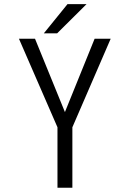

<svg xmlns="http://www.w3.org/2000/svg" viewBox="-20 -882 610 902"><path d="M186 -725.5 297 -862.5H386.5L248.5 -725.5ZM250 0V-284L69 -700H144.5L285 -355.5L424.5 -700H500L320 -284V0Z"/></svg>

Font: League Mono Narrow Light
Style: Regular
Weight: 300
Width: 3
Designer: Tyler Finck
Foundry: The League of Moveable Type / Tyler Finck
Version: Version 2.210